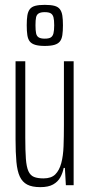

<svg xmlns="http://www.w3.org/2000/svg" viewBox="-20 -762 370 790"><path d="M146 8Q112 8 92 -2.5Q72 -13 61.5 -35.5Q51 -58 47.5 -96Q44 -134 44 -188V-510H84V-196Q84 -142 86.5 -108.5Q89 -75 97 -57.5Q105 -40 120 -34Q135 -28 159 -28Q191 -28 207.5 -44.5Q224 -61 232 -90.5Q240 -120 241.5 -160.5Q243 -201 243 -247V-510H283V0H251L247 -71H242Q238 -50 228 -32Q218 -14 198.5 -3Q179 8 146 8ZM164 -573Q140 -573 125 -577.5Q110 -582 102.5 -591.5Q95 -601 92.5 -617.5Q90 -634 90 -658Q90 -682 92.5 -698Q95 -714 102.5 -724Q110 -734 125 -738Q140 -742 164 -742Q189 -742 204 -738Q219 -734 226.5 -724Q234 -714 236.5 -698Q239 -682 239 -658Q239 -634 236.5 -617.5Q234 -601 226.5 -591.5Q219 -582 204 -577.5Q189 -573 164 -573ZM164 -603Q181 -603 189 -608Q197 -613 200 -625Q203 -637 203 -658Q203 -680 200 -691Q197 -702 189 -707Q181 -712 164 -712Q148 -712 139.5 -707Q131 -702 128.5 -691Q126 -680 126 -658Q126 -637 128.5 -625Q131 -613 139.5 -608Q148 -603 164 -603Z"/></svg>

Font: Saira UltraCondensed ExtraLight
Style: Regular
Weight: 250
Width: 1
Designer: Hector Gatti with collaboration of the Omnibus-Type team
Foundry: Omnibus-Type
Version: Version 1.101